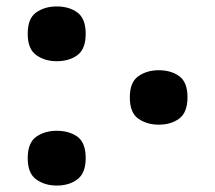

<svg xmlns="http://www.w3.org/2000/svg" viewBox="-20 -567 666 596"><path d="M156 -377Q119 -377 92.5 -396Q66 -415 66 -462Q66 -510 92.5 -528.5Q119 -547 156 -547Q195 -547 220.5 -528Q246 -509 246 -462Q246 -415 220.5 -396Q195 -377 156 -377ZM473 -180Q436 -180 409.5 -198.5Q383 -217 383 -265Q383 -312 409.5 -330.5Q436 -349 473 -349Q511 -349 536.5 -330.5Q562 -312 562 -265Q562 -218 536.5 -199Q511 -180 473 -180ZM156 9Q119 9 92.5 -10Q66 -29 66 -76Q66 -124 92.5 -142.5Q119 -161 156 -161Q195 -161 220.5 -142.5Q246 -124 246 -76Q246 -30 220.5 -10.5Q195 9 156 9Z"/></svg>

Font: Noto Serif Georgian ExtraBold
Style: Regular
Weight: 800
Designer: Monotype Design Team, Akaki Razmadze
Foundry: Google LLC
Version: Version 2.003; ttfautohint (v1.8.4.7-5d5b)